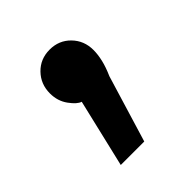

<svg xmlns="http://www.w3.org/2000/svg" viewBox="-94 -176 393 393"><g transform="rotate(-45 103.0 21.0)"><path d="M166 -50Q166 -37 162.5 -22Q159 -7 151 11L107 156H39L74 8Q64 5 52 -11.5Q40 -28 40 -50Q40 -77 58 -95.5Q76 -114 103 -114Q130 -114 148 -95.5Q166 -77 166 -50Z"/></g></svg>

Font: AtCorfu Sans
Style: AtCorfu Sans Regular
Weight: 400
Designer: Kostas Teopoulos
Foundry: Kostas Teopoulos
Version: Version 1.00 July 8, 2025, initial release